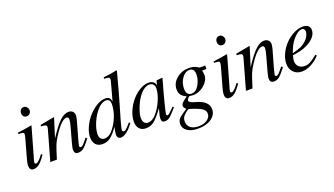

<svg xmlns="http://www.w3.org/2000/svg" viewBox="-75 -1288 3640 2093"><g transform="rotate(-20 1745.5 -242.0)"><path d="M237.8 -116.2 251 -104Q207.5 -40.5 175.3 -14.6Q143.1 11.2 107.9 11.2Q62 11.2 62 -45.9Q62 -76.2 85.9 -157.2L136.2 -335.9Q145 -372.1 145 -380.9Q145.5 -396 133.8 -400.4Q122.1 -404.8 81.1 -405.8V-421.9Q123 -424.8 244.1 -446.8L247.1 -444.8L154.8 -119.1Q153.3 -113.3 147.9 -97.2Q138.2 -65.4 138.2 -51.8Q138.2 -45.9 143.1 -41.5Q147.9 -37.1 153.8 -37.1Q168 -37.1 195.8 -64.9Q209 -78.1 237.8 -116.2ZM234.9 -663.1Q254.9 -663.1 270 -646.2Q285.2 -629.4 285.2 -606.9Q285.2 -586.9 270 -571.5Q254.9 -556.2 233.9 -556.2Q212.4 -556.2 199.2 -570.6Q186 -585 186 -607.9Q186 -632.3 199.7 -647.7Q213.4 -663.1 234.9 -663.1Z M756.8 -119.1 771 -105Q717.8 -35.2 689.9 -13.2Q662.1 8.8 627.9 8.8Q603 8.8 592 -3.9Q581.1 -16.6 581.1 -45.9Q581.1 -59.6 597.7 -121.1L644 -289.1Q658.7 -344.2 658.7 -366.2Q658.7 -379.9 652.3 -387.5Q646 -395 634.8 -395Q577.1 -395 483.9 -251Q449.2 -199.2 432.9 -159.4Q416.5 -119.6 379.9 0H303.7L403.8 -355Q405.8 -360.8 405.8 -372.1Q405.8 -387.2 392.8 -392.8Q379.9 -398.4 341.8 -399.9V-416Q466.8 -438.5 505.9 -446.8L508.8 -444.8L439.9 -224.1Q518.6 -345.2 572.3 -396Q626 -446.8 674.8 -446.8Q704.1 -446.8 722.4 -429.9Q740.7 -413.1 740.7 -386.2Q740.7 -363.8 731 -327.1L671.9 -118.2Q656.7 -62 656.7 -55.2Q656.7 -48.8 661.6 -43.9Q666.5 -39.1 672.9 -39.1Q685.5 -39.1 699.7 -52.7Q713.9 -66.4 756.8 -119.1Z M1256.8 -112.8 1269 -102.1Q1230.5 -47.4 1191.2 -17.1Q1151.9 13.2 1119.6 13.2Q1101.1 13.2 1089.4 0.5Q1077.6 -12.2 1077.6 -32.2Q1077.6 -59.1 1092.8 -122.1Q1039.6 -46.9 999.5 -17.8Q959.5 11.2 908.7 11.2Q858.4 11.2 830.6 -19Q802.7 -49.3 802.7 -103Q802.7 -158.2 831.3 -220.5Q859.9 -282.7 902.8 -332Q945.8 -381.3 1000 -414.1Q1054.2 -446.8 1102.1 -446.8Q1131.8 -446.8 1146.5 -433.6Q1161.1 -420.4 1167 -388.2L1212.9 -555.2Q1224.6 -596.7 1226.8 -606Q1229 -615.2 1229 -625Q1229 -641.6 1218.8 -646Q1208.5 -650.4 1166 -651.9V-668.9Q1247.1 -676.3 1321.8 -692.9L1326.7 -687Q1254.9 -418 1222.7 -311Q1196.3 -225.1 1175.5 -149.2Q1154.8 -73.2 1154.8 -61Q1154.8 -52.7 1160.2 -46.9Q1165.5 -41 1172.9 -41Q1186.5 -41 1200.2 -52.7Q1213.9 -64.5 1256.8 -112.8ZM1106 -423.8Q1084.5 -425.3 1058.1 -412.4Q1031.7 -399.4 1010.7 -377Q960 -324.2 925.3 -245.4Q890.6 -166.5 890.6 -105Q890.6 -74.2 906.5 -56.2Q922.4 -38.1 949.7 -38.1Q994.1 -38.1 1034.7 -80.1Q1085.9 -134.3 1118.4 -214.1Q1150.9 -293.9 1150.9 -367.2Q1150.9 -420.9 1106 -423.8Z M1762.7 -111.8 1774.9 -101.1Q1716.8 -32.2 1690.2 -11.2Q1663.6 9.8 1632.8 9.8Q1611.8 9.8 1602.3 0.2Q1592.8 -9.3 1592.8 -30.8Q1592.8 -49.8 1596.4 -67.4Q1600.1 -85 1617.7 -147.9Q1549.3 -53.7 1507.3 -21.2Q1465.3 11.2 1411.6 11.2Q1363.8 11.2 1336.7 -18.3Q1309.6 -47.9 1309.6 -100.1Q1309.6 -158.7 1336.7 -221.7Q1363.8 -284.7 1405.3 -333.7Q1446.8 -382.8 1500 -414.8Q1553.2 -446.8 1602.5 -446.8Q1635.7 -446.8 1656.7 -431.9Q1677.7 -417 1683.6 -389.2L1694.8 -437L1697.8 -439.9L1759.8 -446.8L1766.6 -443.8Q1765.1 -438 1760.7 -422.9Q1724.1 -294.9 1695.3 -182.4Q1666.5 -69.8 1666.5 -55.2Q1666.5 -49.8 1670.7 -45.9Q1674.8 -42 1680.7 -42Q1694.3 -42 1733.9 -83ZM1608.9 -424.8Q1577.6 -426.8 1543.5 -403.8Q1509.3 -380.9 1478.5 -336.9Q1444.8 -288.1 1419.7 -221.4Q1394.5 -154.8 1394.5 -112.8Q1394.5 -78.1 1410.2 -58.6Q1425.8 -39.1 1453.6 -39.1Q1475.1 -39.1 1499 -51Q1522.9 -63 1541.5 -83Q1594.2 -140.1 1629.4 -220.5Q1664.6 -300.8 1664.6 -363.8Q1664.6 -390.1 1649.4 -406.7Q1634.3 -423.3 1608.9 -424.8Z M2250.5 -411.1 2249.5 -371.1H2199.7Q2207.5 -338.9 2207.5 -314.9Q2207.5 -276.4 2179.9 -238.5Q2152.3 -200.7 2108.4 -176.8Q2064.5 -152.8 2019.5 -152.8Q2000.5 -152.8 1987.3 -155.8Q1982.9 -157.2 1980.5 -157.2Q1969.7 -157.2 1956.5 -142.1Q1943.4 -127 1943.4 -115.2Q1943.4 -104 1961.9 -92.8Q1980.5 -81.5 2013.7 -73.2Q2158.7 -34.7 2158.7 60.1Q2158.7 126.5 2099.6 167.7Q2040.5 209 1945.3 209Q1867.2 209 1821.3 178.2Q1775.4 147.5 1775.4 95.2Q1775.4 59.1 1797.6 34.4Q1819.8 9.8 1895.5 -39.1Q1868.7 -60.5 1868.7 -79.1Q1868.7 -97.2 1885.3 -115.5Q1901.9 -133.8 1946.3 -164.1Q1903.3 -184.1 1885.5 -208.7Q1867.7 -233.4 1867.7 -272.9Q1867.7 -345.2 1928 -396Q1988.3 -446.8 2072.8 -446.8Q2129.4 -446.8 2172.4 -418.9Q2182.6 -411.1 2188.5 -411.1ZM1952.6 -17.1 1923.3 -25.9Q1919.4 -27.8 1918.5 -27.8Q1912.6 -27.8 1888.2 -9Q1863.8 9.8 1853.5 22.9Q1831.5 48.8 1831.5 85Q1831.5 133.3 1865.2 160.2Q1898.9 187 1959.5 187Q2019 187 2058.3 159.7Q2097.7 132.3 2097.7 90.8Q2097.7 55.7 2066.2 32.5Q2034.7 9.3 1952.6 -17.1ZM2071.3 -424.8Q2021 -424.8 1983.6 -372.3Q1946.3 -319.8 1946.3 -249Q1946.3 -213.9 1962.2 -193.8Q1978 -173.8 2006.3 -173.8Q2060.5 -173.8 2095.7 -237.8Q2127.4 -293.5 2127.4 -354Q2127.4 -424.8 2071.3 -424.8Z M2507.3 -116.2 2520.5 -104Q2477.1 -40.5 2444.8 -14.6Q2412.6 11.2 2377.4 11.2Q2331.5 11.2 2331.5 -45.9Q2331.5 -76.2 2355.5 -157.2L2405.8 -335.9Q2414.6 -372.1 2414.6 -380.9Q2415 -396 2403.3 -400.4Q2391.6 -404.8 2350.6 -405.8V-421.9Q2392.6 -424.8 2513.7 -446.8L2516.6 -444.8L2424.3 -119.1Q2422.9 -113.3 2417.5 -97.2Q2407.7 -65.4 2407.7 -51.8Q2407.7 -45.9 2412.6 -41.5Q2417.5 -37.1 2423.3 -37.1Q2437.5 -37.1 2465.3 -64.9Q2478.5 -78.1 2507.3 -116.2ZM2504.4 -663.1Q2524.4 -663.1 2539.6 -646.2Q2554.7 -629.4 2554.7 -606.9Q2554.7 -586.9 2539.6 -571.5Q2524.4 -556.2 2503.4 -556.2Q2481.9 -556.2 2468.8 -570.6Q2455.6 -585 2455.6 -607.9Q2455.6 -632.3 2469.2 -647.7Q2482.9 -663.1 2504.4 -663.1Z M3026.4 -119.1 3040.5 -105Q2987.3 -35.2 2959.5 -13.2Q2931.6 8.8 2897.5 8.8Q2872.6 8.8 2861.6 -3.9Q2850.6 -16.6 2850.6 -45.9Q2850.6 -59.6 2867.2 -121.1L2913.6 -289.1Q2928.2 -344.2 2928.2 -366.2Q2928.2 -379.9 2921.9 -387.5Q2915.5 -395 2904.3 -395Q2846.7 -395 2753.4 -251Q2718.8 -199.2 2702.4 -159.4Q2686 -119.6 2649.4 0H2573.2L2673.3 -355Q2675.3 -360.8 2675.3 -372.1Q2675.3 -387.2 2662.4 -392.8Q2649.4 -398.4 2611.3 -399.9V-416Q2736.3 -438.5 2775.4 -446.8L2778.3 -444.8L2709.5 -224.1Q2788.1 -345.2 2841.8 -396Q2895.5 -446.8 2944.3 -446.8Q2973.6 -446.8 2991.9 -429.9Q3010.3 -413.1 3010.3 -386.2Q3010.3 -363.8 3000.5 -327.1L2941.4 -118.2Q2926.3 -62 2926.3 -55.2Q2926.3 -48.8 2931.2 -43.9Q2936 -39.1 2942.4 -39.1Q2955.1 -39.1 2969.2 -52.7Q2983.4 -66.4 3026.4 -119.1Z M3418.5 -110.8 3431.2 -98.1Q3385.3 -46.9 3329.6 -17.8Q3273.9 11.2 3220.2 11.2Q3161.1 11.2 3124.3 -26.9Q3087.4 -64.9 3087.4 -126Q3087.4 -181.6 3115.2 -240.2Q3143.1 -298.8 3186.3 -344Q3229.5 -389.2 3285.6 -418Q3341.8 -446.8 3395.5 -446.8Q3432.6 -446.8 3454.1 -428.7Q3475.6 -410.6 3475.6 -378.9Q3475.6 -313.5 3402.1 -261Q3328.6 -208.5 3214.4 -192.9L3186.5 -189Q3175.3 -141.6 3175.3 -126Q3175.3 -84.5 3200.9 -59.8Q3226.6 -35.2 3269.5 -35.2Q3302.7 -35.2 3333.3 -50.5Q3363.8 -65.9 3418.5 -110.8ZM3211.4 -255.9 3193.4 -210.9Q3259.8 -227.5 3294.4 -243.4Q3329.1 -259.3 3357.4 -286.1Q3381.3 -308.6 3394.8 -335Q3408.2 -361.3 3408.2 -386.2Q3408.2 -403.3 3398.7 -413.6Q3389.2 -423.8 3373.5 -423.8Q3335.4 -423.8 3286.6 -373.5Q3237.8 -323.2 3211.4 -255.9Z"/></g></svg>

Font: Accordance
Style: Italic
Weight: 400
Italic angle: -11°
Version: Version 1.2 (build January 31, 2020) Miklal Software Solutio